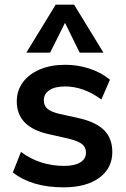

<svg xmlns="http://www.w3.org/2000/svg" viewBox="-20 -796 541 824"><path d="M35 -56 70 -144Q151 -84 255 -84Q300 -84 324.5 -99Q349 -114 349 -141Q349 -164 332 -177.5Q315 -191 274 -201L190 -220Q52 -250 52 -361Q52 -407 78 -442.5Q104 -478 151 -498Q198 -518 260 -518Q314 -518 364 -501.5Q414 -485 452 -454L415 -369Q339 -425 259 -425Q216 -425 192 -409Q168 -393 168 -365Q168 -343 182.5 -330Q197 -317 232 -308L318 -289Q393 -272 427.5 -236.5Q462 -201 462 -144Q462 -74 406 -33Q350 8 253 8Q116 8 35 -56ZM195 -570H93L219 -776H298L424 -570H322L259 -698Z"/></svg>

Font: Muli-Bold
Style: Bold
Weight: 700
Version: Version 2.000